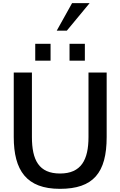

<svg xmlns="http://www.w3.org/2000/svg" viewBox="-20 -1181 761 1215"><path d="M67 -314C67 -102 148 14 359 14C570 14 655 -87 655 -314V-722H540V-314C540 -170 494 -83 360 -83C226 -83 182 -168 182 -314V-722H67ZM203 -797H300V-904H203ZM420 -797H517V-904H420ZM547 -1161H436L339 -987H403Z"/></svg>

Font: Perun Medium
Style: Regular
Weight: 500
Foundry: Copyright (c) Stefan Peev, Context Ltd, 2016
Version: Version 1.089